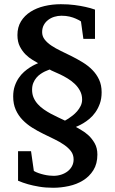

<svg xmlns="http://www.w3.org/2000/svg" viewBox="-20 -740 540 903"><path d="M366.2 -272Q366.2 -294.4 356.4 -312.7Q346.7 -331.1 331.5 -345.5Q316.4 -359.9 298.3 -370.8Q280.3 -381.8 263.2 -389.9Q246.1 -397.9 232.7 -403.6Q219.2 -409.2 213.9 -413.1Q212.9 -412.6 206.5 -410.4Q200.2 -408.2 190.9 -403.8Q181.6 -399.4 171.1 -392.3Q160.6 -385.3 151.6 -374.8Q142.6 -364.3 136.7 -350.1Q130.9 -335.9 130.9 -317.9Q130.9 -296.9 138.2 -280.3Q145.5 -263.7 158 -250Q170.4 -236.3 186.3 -225.3Q202.1 -214.4 219.2 -205.1Q236.3 -195.8 253.4 -188Q270.5 -180.2 285.2 -172.9Q282.7 -171.4 287.6 -173.8Q292.5 -176.3 301.5 -182.1Q310.5 -188 321.8 -196.8Q333 -205.6 342.8 -216.8Q352.5 -228 359.4 -241.9Q366.2 -255.9 366.2 -272ZM458 -306.2Q458 -275.9 449.5 -252.4Q440.9 -229 428.2 -211.2Q415.5 -193.4 400.4 -180.9Q385.3 -168.5 371.6 -160.4Q357.9 -152.3 348.4 -148.2Q338.9 -144 336.9 -143.1Q345.2 -137.7 362.1 -128.4Q378.9 -119.1 395.8 -103.8Q412.6 -88.4 425.3 -66.2Q438 -43.9 438 -13.2Q438 30.3 419.2 60.3Q400.4 90.3 370.6 108.6Q340.8 127 303.7 135Q266.6 143.1 230 143.1Q193.8 143.1 163.8 137.9Q133.8 132.8 111.8 126.5Q85.9 119.1 64.9 109.9V-28.8H126L139.2 64Q148.9 69.8 161.6 74.2Q174.3 78.6 187 81.5Q199.7 84.5 211.7 85.7Q223.6 86.9 231.9 86.9Q251 86.9 268.1 81.3Q285.2 75.7 298.1 65.7Q311 55.7 318.6 41.5Q326.2 27.3 326.2 9.8Q326.2 -12.2 314 -28.6Q301.8 -44.9 281.7 -58.8Q261.7 -72.8 236.3 -85Q210.9 -97.2 184.1 -110.4Q157.2 -123.5 131.8 -139.4Q106.4 -155.3 86.4 -175.8Q66.4 -196.3 54.2 -223.4Q42 -250.5 42 -286.1Q42 -313.5 49.3 -335Q56.6 -356.4 67.9 -373Q79.1 -389.6 93 -401.9Q106.9 -414.1 119.9 -422.4Q132.8 -430.7 143.6 -435.8Q154.3 -440.9 159.2 -442.9Q149.4 -448.7 132.8 -458.5Q116.2 -468.3 100.6 -483.6Q85 -499 73.5 -521.2Q62 -543.5 62 -575.2Q62 -612.3 78.6 -639.4Q95.2 -666.5 123.5 -684.6Q151.9 -702.6 188.7 -711.4Q225.6 -720.2 266.1 -720.2Q301.8 -720.2 331.1 -716.3Q360.4 -712.4 381.8 -707.5Q406.7 -702.1 426.8 -694.8V-557.1H372.1L360.8 -639.2Q350.1 -646.5 336.4 -652.3Q324.7 -657.7 307.6 -661.9Q290.5 -666 269 -666Q252 -666 235.8 -661.1Q219.7 -656.2 206.8 -646.5Q193.8 -636.7 186 -622.3Q178.2 -607.9 178.2 -588.9Q178.2 -569.3 190.2 -554Q202.1 -538.6 221.9 -525.4Q241.7 -512.2 266.8 -500.2Q292 -488.3 318.1 -475.1Q344.2 -461.9 369.4 -446.5Q394.5 -431.2 414.3 -411.1Q434.1 -391.1 446 -365.5Q458 -339.8 458 -306.2Z"/></svg>

Font: Charis SIL
Style: Bold
Weight: 700
Foundry: SIL International
Version: Version 4.112